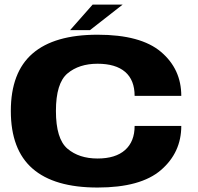

<svg xmlns="http://www.w3.org/2000/svg" viewBox="-20 -836 887 860"><path d="M583 -406.5Q583 -477.5 540.5 -514Q498 -550.5 417 -550.5Q334 -550.5 282.2 -507Q230.5 -463.5 230.5 -339Q230.5 -214 282.2 -170Q334 -126 417 -126Q497.5 -126 540.2 -164Q583 -202 583 -272H792Q792 -153 701.2 -74.5Q610.5 4 417 4Q223 4 125.8 -80.8Q28.5 -165.5 28.5 -339Q28.5 -512 125.8 -596.2Q223 -680.5 417 -680.5Q610.5 -680.5 701.2 -603.5Q792 -526.5 792 -406.5ZM395 -815.5H529.5L383 -701H294Z"/></svg>

Font: Anybody Wide
Style: Bold
Weight: 700
Width: 7
Designer: Tyler Finck
Foundry: Etcetera Type Company
Version: Version 1.000; ttfautohint (v1.8)